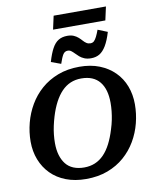

<svg xmlns="http://www.w3.org/2000/svg" viewBox="-113 -1178 1035 1280"><g transform="rotate(-10 404.0 -538.0)"><path d="M365 17Q290 17 230 -6Q170 -29 128.5 -71Q87 -113 65 -169.5Q43 -226 43 -292Q43 -356 59.5 -419Q76 -482 108.5 -537.5Q141 -593 189.5 -635.5Q238 -678 303 -703Q368 -728 449 -728Q525 -728 584.5 -704.5Q644 -681 686 -639Q728 -597 749.5 -540.5Q771 -484 771 -418Q771 -354 755 -291Q739 -228 706.5 -172.5Q674 -117 625.5 -74.5Q577 -32 512 -7.5Q447 17 365 17ZM448 -649Q408 -649 375 -635Q342 -621 315 -593Q288 -565 266.5 -524Q245 -483 229 -430Q220 -400 213.5 -370Q207 -340 204 -311Q201 -282 201 -255Q201 -209 211.5 -173.5Q222 -138 242 -112.5Q262 -87 293.5 -74Q325 -61 366 -61Q406 -61 439.5 -75Q473 -89 500 -117Q527 -145 548 -186Q569 -227 585 -280Q595 -311 601 -340.5Q607 -370 610 -399Q613 -428 613 -455Q613 -501 603 -536.5Q593 -572 572.5 -597.5Q552 -623 521 -636Q490 -649 448 -649ZM537 -770Q511 -770 492 -778Q473 -786 460 -797.5Q447 -809 436.5 -820Q426 -831 415.5 -839Q405 -847 392 -847Q371 -847 359.5 -828.5Q348 -810 334 -768L268 -792Q284 -847 302.5 -881Q321 -915 346 -930Q371 -945 406 -945Q431 -945 448.5 -937.5Q466 -930 479 -918.5Q492 -907 502 -895.5Q512 -884 523.5 -876.5Q535 -869 550 -869Q565 -869 574.5 -878Q584 -887 593 -905Q602 -923 612 -950L677 -924Q660 -867 639.5 -833Q619 -799 594.5 -784.5Q570 -770 537 -770ZM340 -1093H694L674 -1002H320Z"/></g></svg>

Font: Roboto Serif SemiBold
Style: Italic
Weight: 600
Italic angle: -10°
Version: Version 1.007